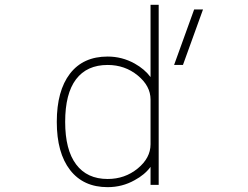

<svg xmlns="http://www.w3.org/2000/svg" viewBox="-20 -772 1040 804"><path d="M252.9 -261.7Q252.9 -144.5 298.8 -83.5Q344.7 -22.5 430.7 -22.5Q502.9 -22.5 556.6 -66.4Q610.4 -110.4 610.4 -168V-355.5Q610.4 -412.1 556.6 -456.1Q502.9 -500 430.7 -500Q343.8 -500 298.3 -439.9Q252.9 -379.9 252.9 -261.7ZM746.1 -500H709L793 -732.4H830.1ZM610.4 -449.2V-752H644.5V2H610.4V-73.2Q585.9 -40 543.9 -17.6Q492.2 11.7 430.7 11.7Q329.1 11.7 273.4 -60.1Q217.8 -131.8 217.8 -261.7Q217.8 -391.6 272.9 -463.4Q328.1 -535.2 430.7 -535.2Q491.2 -535.2 543.9 -505.9Q585.9 -482.4 610.4 -449.2Z"/></svg>

Font: Gen Shin Gothic Monospace ExtraLight
Style: Regular
Weight: 200
Designer: [Source Han Sans]
Ryoko NISHIZUKA  (kana & ideographs); Paul D. Hunt (Latin, Greek & Cyrillic); Wenlong ZHANG  (bopomofo
Version: Version 1.002.20150607